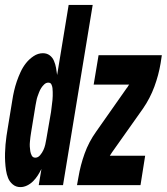

<svg xmlns="http://www.w3.org/2000/svg" viewBox="-42 -755 680 783"><path d="M41 8Q23 8 10 -3Q-3 -14 -9 -29Q-15 -44 -17.5 -61Q-20 -78 -21 -95.5Q-22 -113 -21.5 -130.5Q-21 -148 -19.5 -165.5Q-18 -183 -15.5 -200.5Q-13 -218 -10 -235L8 -345Q11 -365 15.5 -384.5Q20 -404 26.5 -423Q33 -442 42 -461.5Q51 -481 64 -497.5Q77 -514 95 -526Q113 -538 133 -538Q149 -538 160.5 -529.5Q172 -521 178 -507Q184 -493 186.5 -478.5Q189 -464 191 -449L238 -735H336L215 0H116L127 -66Q120 -52 112 -39.5Q104 -27 93 -16Q82 -5 68.5 1.5Q55 8 41 8ZM102 -112Q113 -112 121.5 -122Q130 -132 135 -143Q140 -154 142.5 -165Q145 -176 147 -188L166 -298Q167 -306 168 -314Q169 -322 170 -330.5Q171 -339 172 -347Q173 -355 173 -363.5Q173 -372 173 -380Q173 -388 172 -396Q171 -404 167.5 -411Q164 -418 155 -418Q146 -418 138.5 -411Q131 -404 126 -396Q121 -388 117.5 -379Q114 -370 111 -361.5Q108 -353 106.5 -344Q105 -335 103 -326L85 -216Q83 -206 82 -196Q81 -186 80 -176.5Q79 -167 79.5 -157.5Q80 -148 81.5 -138.5Q83 -129 87.5 -120.5Q92 -112 102 -112ZM272 0 278 -33Q286 -81 303 -128.5Q320 -176 350 -218L475 -396Q478 -399 480 -403Q482 -407 485 -410H340L360 -530H618L613 -497Q605 -449 587.5 -401.5Q570 -354 541 -312L415 -134Q413 -131 410.5 -127Q408 -123 406 -120Q406 -120 406 -120Q406 -120 406 -120H550L531 0Z"/></svg>

Font: Iosevka Curly HvExObl
Style: Regular
Weight: 900
Width: 7
Italic angle: -9°
Monospace: yes
Designer: Belleve Invis
Foundry: Belleve Invis
Version: Version 11.1.0; ttfautohint (v1.8.3)